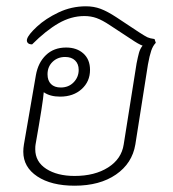

<svg xmlns="http://www.w3.org/2000/svg" viewBox="-20 -580 551 610"><path d="M475 -444Q466 -435 460.5 -419Q455 -403 450 -375L410 -121Q400 -61 348.5 -25.5Q297 10 217 10Q143 10 98.5 -19.5Q54 -49 54 -98Q54 -109 56 -121L94 -341Q101 -381 126 -405Q151 -429 190 -429Q224 -429 245 -410Q266 -391 266 -358Q266 -321 239.5 -297Q213 -273 171 -273Q139 -273 119 -287Q117 -257 93 -121Q92 -116 92 -106Q92 -66 127 -43.5Q162 -21 217 -21Q281 -21 323.5 -48Q366 -75 373 -121L414 -379Q418 -399 421.5 -412Q425 -425 433 -435Q421 -439 396 -456L329 -500Q305 -516 287 -522.5Q269 -529 248 -529Q206 -529 166 -506Q126 -483 82 -439Q72 -439 68 -444Q64 -449 66 -456Q70 -470 97.5 -495.5Q125 -521 166 -540.5Q207 -560 253 -560Q278 -560 299.5 -552Q321 -544 350 -525L421 -478Q441 -465 448.5 -461.5Q456 -458 471 -456ZM131 -344Q131 -324 142 -313Q153 -302 173 -302Q198 -302 214 -318.5Q230 -335 230 -358Q230 -377 218.5 -388Q207 -399 187 -399Q163 -399 147 -383.5Q131 -368 131 -344Z"/></svg>

Font: Thasadith
Style: Italic
Weight: 400
Italic angle: -9°
Designer: Cadson Demak Co.,Ltd.
Foundry: Cadson Demak Co.,Ltd.
Version: Version 1.000; ttfautohint (v1.6)